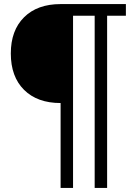

<svg xmlns="http://www.w3.org/2000/svg" viewBox="-20 -732 677 941"><path d="M277 189V-712H597V-655H505V189H444V-655H338V189ZM277 -227Q163 -227 98 -291.5Q33 -356 33 -470Q33 -583 98 -647.5Q163 -712 277 -712Z"/></svg>

Font: 42dot Sans
Style: Regular
Weight: 400
Designer: 42dot
Version: Version 1.000